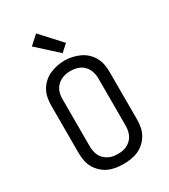

<svg xmlns="http://www.w3.org/2000/svg" viewBox="-235 -1095 1070 1214"><g transform="rotate(-30 300.0 -488.0)"><path d="M300 8Q272 8 244 3.5Q216 -1 191 -12.5Q166 -24 145 -43.5Q124 -63 110.5 -87.5Q97 -112 92 -139.5Q87 -167 87 -195V-540Q87 -568 92 -595.5Q97 -623 110.5 -647.5Q124 -672 145 -691.5Q166 -711 191.5 -722.5Q217 -734 244.5 -740Q272 -746 300 -746Q328 -746 355.5 -740Q383 -734 408.5 -722.5Q434 -711 455 -691.5Q476 -672 489.5 -647.5Q503 -623 508 -595.5Q513 -568 513 -540V-195Q513 -167 508 -139.5Q503 -112 489.5 -87.5Q476 -63 455 -43.5Q434 -24 409 -12.5Q384 -1 356 3.5Q328 8 300 8ZM300 -65Q317 -65 334.5 -68Q352 -71 367.5 -79Q383 -87 396 -99.5Q409 -112 416.5 -127.5Q424 -143 427.5 -160.5Q431 -178 431 -195V-540Q431 -558 427.5 -575Q424 -592 416 -608Q408 -624 395.5 -636.5Q383 -649 367 -656.5Q351 -664 333.5 -667Q316 -670 298 -670Q281 -670 264 -666.5Q247 -663 231.5 -655Q216 -647 203.5 -635Q191 -623 183 -607.5Q175 -592 172 -574.5Q169 -557 169 -540V-195Q169 -178 172.5 -160.5Q176 -143 183.5 -127.5Q191 -112 204 -99.5Q217 -87 232.5 -79Q248 -71 265.5 -68Q283 -65 300 -65ZM315 -792 168 -926 232 -984 366 -838Z"/></g></svg>

Font: Iosevka Slab Extended
Style: Regular
Weight: 400
Width: 7
Monospace: yes
Designer: Belleve Invis
Foundry: Belleve Invis
Version: Version 11.1.1; ttfautohint (v1.8.3)